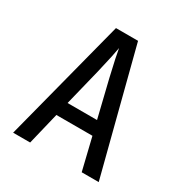

<svg xmlns="http://www.w3.org/2000/svg" viewBox="-170 -858 939 987"><g transform="rotate(30 300.0 -365.0)"><path d="M46 0H147L193 -190H407L453 0H554L366 -730H235ZM212 -272 266 -491C285 -570 297 -629 300 -649C303 -629 315 -570 334 -490L387 -272Z"/></g></svg>

Font: JetBrains Mono Medium
Style: Regular
Weight: 436
Monospace: yes
Designer: Philipp Nurullin, Konstantin Bulenkov
Foundry: JetBrains
Version: Version 2.305